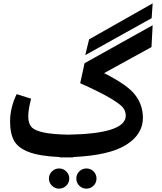

<svg xmlns="http://www.w3.org/2000/svg" viewBox="-20 -919 961 1142"><path d="M888 -899 882 -811 487 -591 510 -685ZM457 -424 483 -543 888 -769 881 -639 599 -484Q737 -415 783.5 -355Q830 -295 830 -218Q830 -120 730.5 -57.5Q631 5 416 15L415 17H374H336L335 15Q218 10 153.5 -14Q89 -38 64.5 -80.5Q40 -123 40 -197Q40 -278 79 -359L165 -332Q148 -266 148 -226Q148 -186 166.5 -164.5Q185 -143 237 -131.5Q289 -120 387 -118Q728 -124 728 -231Q728 -256 713 -277Q698 -298 636 -335Q574 -372 457 -424ZM331 83Q356 83 374 100.5Q392 118 392 143Q392 168 374 185.5Q356 203 331 203Q307 203 289 185.5Q271 168 271 143Q271 118 289 100.5Q307 83 331 83ZM451.5 100.5Q469 83 494 83Q519 83 536.5 100.5Q554 118 554 143Q554 168 536.5 185.5Q519 203 494 203Q469 203 451.5 185.5Q434 168 434 143Q434 118 451.5 100.5Z"/></svg>

Font: FiraGO SemiBold
Style: Regular
Weight: 600
Designer: bBox Type
Foundry: bBox Type GmbH
Version: Version 1.001;PS 001.001;hotconv 1.0.88;makeotf.lib2.5.64775